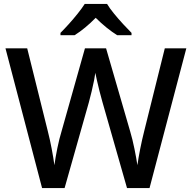

<svg xmlns="http://www.w3.org/2000/svg" viewBox="-20 -961 981 981"><path d="M932 -714 744 0H629L503 -441Q496 -465 488.5 -495Q481 -525 475 -551.5Q469 -578 467 -589Q466 -578 461 -552Q456 -526 448.5 -495Q441 -464 434 -438L310 0H195L8 -714H119L224 -292Q235 -249 244 -201.5Q253 -154 258 -117Q263 -155 273 -204Q283 -253 295 -292L414 -714H522L645 -290Q657 -250 667 -200.5Q677 -151 682 -117Q687 -153 696.5 -201Q706 -249 717 -292L822 -714ZM527 -941Q540 -919 562.5 -891.5Q585 -864 609.5 -837.5Q634 -811 652 -793V-781H579Q553 -797 524.5 -820Q496 -843 469 -870Q415 -815 361 -781H289V-793Q308 -812 331.5 -838Q355 -864 377 -891.5Q399 -919 413 -941Z"/></svg>

Font: Noto Sans Bengali Medium
Style: Regular
Weight: 500
Designer: Jelle Bosma - Monotype Design Team
Foundry: Monotype Imaging Inc.
Version: Version 2.003; ttfautohint (v1.8.4.7-5d5b)